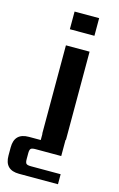

<svg xmlns="http://www.w3.org/2000/svg" viewBox="-192 -726 632 1019"><g transform="rotate(15 124.0 -216.0)"><path d="M220 -670V-573H85V-670ZM74 183H237V238H23Q-56 238 -56 159V114Q-56 35 23 35H88V0H87V-485H217V0H215V89H74Q54 89 48 95Q42 101 42 120V152Q42 171 48 177Q54 183 74 183Z"/></g></svg>

Font: Sarpanch SemiBold
Style: Regular
Weight: 600
Designer: Manushi Parikh (Devanagari and Latin), Jyotish Sonowal (Devanagari)
Foundry: Indian Type Foundry
Version: Version 2.004;PS 1.0;hotconv 1.0.78;makeotf.lib2.5.61930; tt